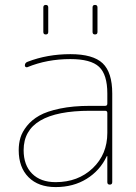

<svg xmlns="http://www.w3.org/2000/svg" viewBox="-20 -750 552 780"><path d="M416 -210V-291Q416 -300 407 -300H346Q76 -300 76 -140Q76 -79 110.5 -44.5Q145 -10 206 -10Q297 -10 356.5 -66.5Q416 -123 416 -210ZM407 -320Q416 -320 416 -329V-370Q416 -447 382.5 -478.5Q349 -510 266 -510Q171 -510 91 -477Q87 -476 84 -478Q81 -480 81 -484Q81 -495 92 -499Q172 -530 266 -530Q358 -530 397 -493Q436 -456 436 -370V-10Q436 0 426 0Q416 0 416 -10V-115Q416 -116 415 -116Q413 -116 413 -114Q386 -57 332 -23.5Q278 10 206 10Q136 10 96 -30Q56 -70 56 -140Q56 -167 63 -190.5Q70 -214 89.5 -238.5Q109 -263 140 -280.5Q171 -298 224 -309Q277 -320 346 -320ZM356 -620V-720Q356 -730 366 -730Q376 -730 376 -720V-620Q376 -610 366 -610Q356 -610 356 -620ZM156 -620V-720Q156 -730 166 -730Q176 -730 176 -720V-620Q176 -610 166 -610Q156 -610 156 -620Z"/></svg>

Font: Rounded Mplus 1c Thin
Style: Regular
Weight: 250
Version: Version 1.059.20150529